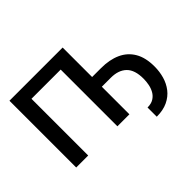

<svg xmlns="http://www.w3.org/2000/svg" viewBox="-179 -1021 1479 1479"><g transform="rotate(-45 560.5 -282.0)"><path d="M642.4 -727.3V0H511.7V-617.9H193.5V0H62.9V-727.3ZM608.7 -300.4V-406.2H740.1Q831.7 -406.2 899.1 -375.7Q966.6 -345.2 1003.6 -282.3Q1040.5 -219.5 1040.1 -122.2Q1040.1 -67.8 1025.6 -16.9Q1011 34.1 979.8 74.4Q948.5 114.7 898.6 138.5Q848.7 162.3 778.4 162.3L778.1 61.8Q819.2 61.8 845.7 45.1Q872.2 28.4 887.1 1.6Q902 -25.2 907.8 -56.3Q913.7 -87.4 913.7 -116.5Q914.1 -212 868.6 -256.2Q823.2 -300.4 740.1 -300.4Z"/></g></svg>

Font: Inter Zeller Semi Bold
Style: Regular
Weight: 600
Designer: Rasmus Andersson; Joe Bland
Foundry: zeller
Version: Version 3.015;git-dec3a8cb1